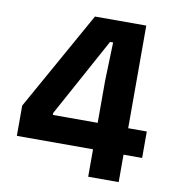

<svg xmlns="http://www.w3.org/2000/svg" viewBox="-74 -705 703 772"><g transform="rotate(10 277.0 -319.5)"><path d="M337 0V-392L342 -549H329.5L154 -228V-174L104 -220H537.5V-112H26V-235.5L252 -639H461.5V0Z"/></g></svg>

Font: Anek Gujarati Medium SemiBold
Style: Regular
Weight: 600
Version: Version 1.003